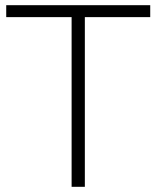

<svg xmlns="http://www.w3.org/2000/svg" viewBox="-20 -720 603 740"><path d="M256 -654H4V-700H559V-654H307V0H256Z"/></svg>

Font: Goldbeck Next Light
Style: Regular
Weight: 300
Designer: Julieta Ulanovsky
Foundry: Julieta Ulanovsky
Version: Version 7.200